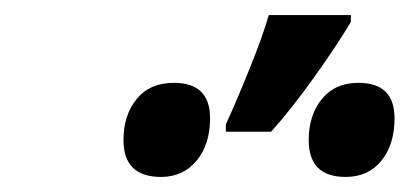

<svg xmlns="http://www.w3.org/2000/svg" viewBox="-20 -858 544 255"><path d="M340 -683Q367 -713 398 -756.5Q429 -800 446 -829V-838H337Q329 -810 311 -765.5Q293 -721 280 -693V-683ZM504 -701Q504 -748 456 -748Q425 -748 407.5 -726.5Q390 -705 390 -672Q390 -623 439 -623Q469 -623 486.5 -644.5Q504 -666 504 -701ZM259 -701Q259 -748 211 -748Q179 -748 161.5 -726.5Q144 -705 144 -672Q144 -623 194 -623Q223 -623 241 -644.5Q259 -666 259 -701Z"/></svg>

Font: Noto Sans UI SemiCondensed
Style: Bold Italic
Weight: 700
Width: 4
Designer: Monotype Design Team
Foundry: Monotype Imaging Inc.
Version: 1.001